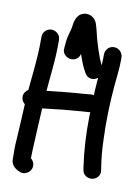

<svg xmlns="http://www.w3.org/2000/svg" viewBox="-92 -847 686 960"><g transform="rotate(10 251.0 -367.5)"><path d="M275.5 -585.4C284.1 -559.2 295 -530.7 307 -508.2L314.1 -494.9C344.5 -441.7 419.6 -489.6 391.9 -538.1L385.2 -550.5C369.6 -581.9 354 -631.1 342.1 -672.6C336.1 -695.7 329.7 -727 321.5 -749.5C315 -767.4 294.7 -789.7 263.3 -786.9C218.8 -781.1 211.7 -737.8 209.2 -714.9C206 -689.5 194.2 -664.8 191.1 -631.3L188.1 -598.7C184.4 -568.7 210.6 -552 229.8 -550.7C246.4 -549.5 271.3 -558.4 275.5 -585.4ZM389 -602V-587C389 -552.3 383 -509.4 379.1 -463.6C373.5 -398.3 373.7 -346.7 371 -279.7C369.3 -195.7 375.1 -104.2 385.3 -36.3L388.2 -16.6C392 13.6 421.5 23.5 440.7 19.9C458.9 16.5 481.7 -1.7 475.6 -30.7L472.7 -49.8C467 -86.1 462 -135.5 461 -183.8C456.9 -277 460.3 -369.1 467.9 -456.8C471.7 -501 478 -546.6 478 -587V-602C478 -626.8 457.8 -647 433 -647C407 -647 389 -625 389 -602ZM42.8 -288.5C39.4 -236 37.6 -173.9 34 -126.4C33 -96.6 29 -70.8 31 -41.1V-8C31 28.2 60.8 42.1 75.8 48.8C100.5 59.8 126.5 43.2 134.2 23.8C143.2 1.4 131.3 -18.4 120 -27.3V-43C120 -50.3 120.3 -60.7 121 -73.7C124.3 -140.5 127.4 -211.6 131.7 -283.1C155 -285.4 181.8 -288.4 204.2 -291.2C242.9 -296.2 289.5 -298.9 333 -303.1L364.6 -305C364.9 -305.1 365.6 -305.1 366.1 -305.2C424.8 -312.5 413.9 -400.9 357.3 -393.9L326 -390.9C261.9 -386.8 200.4 -380.2 137.8 -373.2C143.8 -450.4 155 -527.1 155 -613V-635C155 -661 133 -679 110 -679C85.7 -679 66 -659.3 66 -635V-613C66 -526.3 55.4 -448.6 47.6 -362C37.4 -356.2 25 -342 25 -324C25 -309 32.1 -296.8 42.8 -288.5Z"/></g></svg>

Font: Just Breathe
Style: Bd
Weight: 400
Foundry: Cannot Into Space Fonts
Version: Version 0.72